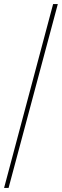

<svg xmlns="http://www.w3.org/2000/svg" viewBox="-20 -820 303 940"><path d="M240 -800H263L22 100H0Z"/></svg>

Font: Albert Sans Thin
Style: Regular
Weight: 250
Designer: Andreas Rasmussen
Foundry: a.Foundry
Version: Version 1.025